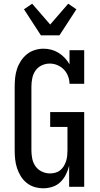

<svg xmlns="http://www.w3.org/2000/svg" viewBox="-20 -1005 540 1033"><path d="M213 8Q189 8 165.5 1Q142 -6 123 -21.5Q104 -37 91.5 -57.5Q79 -78 71.5 -101Q64 -124 61.5 -148Q59 -172 59 -196V-539Q59 -563 61.5 -587Q64 -611 71.5 -634Q79 -657 92.5 -677.5Q106 -698 124.5 -713Q143 -728 166.5 -735.5Q190 -743 214 -743Q236 -743 256.5 -737.5Q277 -732 295.5 -720.5Q314 -709 328.5 -693.5Q343 -678 354 -659V-735H433V-554H354Q354 -575 346 -595.5Q338 -616 323.5 -631Q309 -646 289 -654.5Q269 -663 248 -663Q225 -663 204 -653Q183 -643 170.5 -624.5Q158 -606 153.5 -583.5Q149 -561 149 -539V-196Q149 -174 153.5 -151.5Q158 -129 171 -110.5Q184 -92 205 -82Q226 -72 249 -72Q264 -72 278.5 -76Q293 -80 304.5 -89.5Q316 -99 323.5 -111.5Q331 -124 335.5 -138Q340 -152 341.5 -167Q343 -182 343 -196V-322H250V-402H433V0H352V-113Q346 -89 334.5 -66Q323 -43 305 -25.5Q287 -8 262.5 0Q238 8 213 8ZM200 -815 109 -955 153 -985 250 -873 347 -985 391 -955 300 -815Z"/></svg>

Font: Iosevka Curly Slab Medium
Style: Regular
Weight: 500
Monospace: yes
Designer: Belleve Invis
Foundry: Belleve Invis
Version: Version 22.1.2; ttfautohint (v1.8.4)